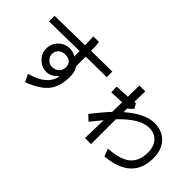

<svg xmlns="http://www.w3.org/2000/svg" viewBox="-46 -1404 2092 2092"><g transform="rotate(45 1000.0 -357.5)"><path d="M937.5 -585.9 617.2 -582V-433.6Q652.3 -386.7 652.3 -308.6Q652.3 -160.2 585.9 -72.3Q519.5 15.6 347.7 82L304.7 -3.9Q535.2 -66.4 566.4 -222.7L562.5 -226.6Q500 -160.2 433.6 -160.2Q359.4 -160.2 304.7 -212.9Q250 -265.6 250 -339.8Q250 -414.1 302.7 -468.8Q355.5 -523.4 437.5 -523.4Q460.9 -523.4 490.2 -513.7Q519.5 -503.9 527.3 -492.2V-578.1L62.5 -570.3V-656.2L523.4 -664.1Q523.4 -746.1 519.5 -796.9H605.5Q613.3 -750 613.3 -668L937.5 -671.9ZM335.9 -343.8Q335.9 -304.7 365.2 -273.4Q394.5 -242.2 437.5 -242.2Q484.4 -242.2 515.6 -271.5Q546.9 -300.8 546.9 -347.7Q546.9 -394.5 519.5 -418Q492.2 -441.4 441.4 -441.4Q394.5 -441.4 365.2 -412.1Q335.9 -382.8 335.9 -343.8Z M1531.2 43 1496.1 -43Q1687.5 -58.6 1761.7 -127Q1835.9 -195.3 1835.9 -320.3Q1835.9 -418 1787.1 -470.7Q1738.3 -523.4 1652.3 -523.4Q1515.6 -523.4 1332 -332V50.8H1238.3Q1242.2 -43 1246.1 -230.5Q1199.2 -175.8 1140.6 -101.6L1078.1 -160.2Q1175.8 -285.2 1246.1 -359.4L1250 -511.7L1089.8 -503.9L1085.9 -589.8L1250 -597.7L1253.9 -773.4H1343.8L1339.8 -609.4H1363.3L1394.5 -554.7Q1382.8 -539.1 1335.9 -500V-445.3Q1515.6 -601.6 1660.2 -601.6Q1777.3 -601.6 1849.6 -527.3Q1921.9 -453.1 1921.9 -320.3Q1921.9 7.8 1531.2 43Z"/></g></svg>

Font: Droid Sans Fallback
Style: Regular
Weight: 400
Designer: Steve Matteson
Foundry: Ascender Corporation
Version: 3.00 (Khmer version)